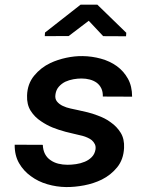

<svg xmlns="http://www.w3.org/2000/svg" viewBox="-20 -773 627 804"><path d="M379.9 -147Q376.5 -127.4 364 -115Q351.6 -102.5 335 -95.7Q317.4 -88.4 298.3 -85.7Q279.3 -83 263.2 -83Q242.7 -83 224.1 -87.6Q205.6 -92.3 191.4 -102.5Q176.8 -112.3 168.5 -128.2Q160.2 -144 159.2 -166.5L41.5 -167Q41 -122.6 59.8 -89.8Q78.6 -57.1 109.4 -35.2Q139.6 -12.7 178.2 -1.5Q216.8 9.8 256.8 10.3Q292.5 10.7 332.3 3.2Q372.1 -4.4 406.2 -21Q444.3 -40 470.7 -72.5Q497.1 -105 499.5 -153.3Q501.5 -190.9 485.4 -217Q469.2 -243.2 443.8 -260.7Q431.6 -270 417.5 -277.1Q403.3 -284.2 388.2 -289.6Q368.2 -297.4 346.9 -302.7Q325.7 -308.1 306.2 -312Q293 -314.9 275.4 -318.6Q257.8 -322.3 242.7 -329.6Q228 -336.4 218.5 -348.1Q209 -359.9 212.4 -378.9Q215.3 -397.5 226.6 -410.2Q237.8 -422.9 253.4 -430.7Q269.5 -438 287.4 -441.2Q305.2 -444.3 321.3 -444.3Q339.8 -444.3 356.2 -439.9Q372.6 -435.5 385.3 -426.3Q397.5 -417 404.3 -402.8Q411.1 -388.7 410.6 -368.7L533.2 -368.2Q533.2 -412.1 515.6 -443.6Q498 -475.1 469.2 -496.1Q439.9 -517.1 402.6 -527.3Q365.2 -537.6 325.7 -538.1Q292.5 -538.6 257.1 -531Q221.7 -523.4 191.4 -509.3Q150.9 -490.2 122.8 -455.8Q94.7 -421.4 93.3 -373Q91.8 -335.4 108.6 -308.8Q125.5 -282.2 152.8 -264.6Q175.8 -249 200.4 -239Q225.1 -229 254.4 -221.2Q270 -217.3 287.8 -213.1Q305.7 -209 325.7 -204.1Q336.4 -201.2 346.7 -196.5Q356.9 -191.9 364.3 -186Q372.6 -178.7 377.2 -169.2Q381.8 -159.7 379.9 -147ZM508.8 -635.7 387.7 -753.4H317.4L168.5 -636.7L167.5 -621.6L267.6 -622.1L351.6 -686L412.1 -621.6L507.8 -621.1Z"/></svg>

Font: Roboto Mono SemiBold
Style: Italic
Weight: 600
Italic angle: -10°
Monospace: yes
Designer: Google
Version: Version 3.000